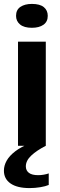

<svg xmlns="http://www.w3.org/2000/svg" viewBox="-39 -745 307 981"><path d="M53 0V-532H195V0ZM124 -603Q84 -603 63.5 -620Q43 -637 43 -664Q43 -695 65.5 -710Q88 -725 124 -725Q165 -725 185 -708.5Q205 -692 205 -664Q205 -634 183 -618.5Q161 -603 124 -603ZM112 216Q49 216 15 192.5Q-19 169 -19 127Q-19 101 -5 76Q9 51 39 28Q69 5 117 -14H185L195 0Q148 24 120.5 50Q93 76 93 105Q93 126 108.5 138Q124 150 156 150Q170 150 184.5 147.5Q199 145 210 141V200Q194 207 167 211.5Q140 216 112 216Z"/></svg>

Font: Mona Sans Expanded SemiBold
Style: Regular
Weight: 600
Width: 7
Designer: Deni Anggara
Foundry: GitHub
Version: Version 2.000